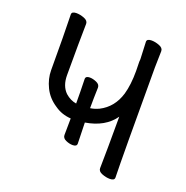

<svg xmlns="http://www.w3.org/2000/svg" viewBox="-130 -834 938 968"><g transform="rotate(20 339.5 -350.0)"><path d="M561 14Q541 14 519 5.5Q497 -3 497 -20Q499 -109 499 -297Q450 -227 346 -210L349 -98Q349 -82 327 -82Q309 -82 290 -90.5Q271 -99 271 -116L272 -205Q223 -208 185 -235Q140 -264 118 -309Q96 -354 96 -400Q96 -592 93 -698Q93 -714 118 -714Q138 -714 160 -705.5Q182 -697 182 -680Q180 -592 180 -404Q180 -346 213 -314Q240 -290 272 -285Q272 -347 270 -416Q270 -432 292 -432Q309 -432 328.5 -423.5Q348 -415 348 -398Q346 -339 346 -287Q368 -290 392 -301Q461 -336 485 -416Q500 -468 500 -542Q500 -579 499 -592L500 -606Q500 -619 496 -698Q496 -714 521 -714Q541 -714 563 -705.5Q585 -697 585 -680L583 -592Q583 -109 586 -2Q586 14 561 14Z"/></g></svg>

Font: LXGW WenKai Medium
Style: Regular
Weight: 500
Designer: LXGW / Fontworks Inc.
Foundry: LXGW / Fontworks Inc.
Version: Version 1.501; October 10, 2024